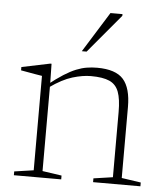

<svg xmlns="http://www.w3.org/2000/svg" viewBox="-51 -735 671 780"><g transform="rotate(5 285.0 -345.0)"><path d="M149 -383.5V-27L227.5 -15.5V0H34.5V-15.5L113 -27V-412Q105 -413 82.8 -417Q60.5 -421 26.5 -427V-440.5L142 -464.5H147.5ZM357.5 -15.5 436 -27V-293Q436 -345.5 425 -375Q414 -404.5 387 -416.5Q360 -428.5 311.5 -428.5Q277.5 -428.5 236.2 -416Q195 -403.5 145 -368L136 -377Q172 -405.5 199.2 -422.8Q226.5 -440 249 -449Q271.5 -458 291.8 -461.2Q312 -464.5 333.5 -464.5Q409.5 -464.5 440.8 -429Q472 -393.5 472 -316.5V-27L550.5 -15.5V0H357.5ZM265.5 -526 368 -690.5H417V-683.5L285 -526Z"/></g></svg>

Font: Newsreader ExtraLight
Style: Regular
Weight: 250
Designer: Hugues Gentile
Foundry: Production Type
Version: Version 1.003